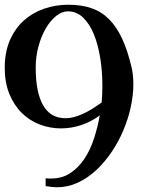

<svg xmlns="http://www.w3.org/2000/svg" viewBox="-20 -795 621 812"><path d="M0 -508Q0 -574 21.5 -624Q43 -674 80 -707.5Q117 -741 166 -758Q215 -775 269 -775Q324 -775 366.5 -760.5Q409 -746 441 -714Q473 -682 496.5 -631.5Q520 -581 537 -508Q544 -477 544 -439Q544 -393 533 -342.5Q522 -292 501.5 -243.5Q481 -195 451.5 -151.5Q422 -108 386.5 -75Q351 -42 309 -22.5Q267 -3 221 -3Q201 -3 173 -8V-41Q179 -40 184.5 -40Q190 -40 196 -40Q243 -40 277.5 -63Q312 -86 337 -123.5Q362 -161 377.5 -209Q393 -257 402 -307Q364 -279 322 -265.5Q280 -252 238 -252Q191 -252 148 -268.5Q105 -285 72 -317.5Q39 -350 19.5 -398Q0 -446 0 -508ZM410 -362Q413 -398 413 -432Q413 -492 404 -549Q395 -606 377 -650Q359 -694 331.5 -720.5Q304 -747 267 -747Q242 -747 217.5 -727.5Q193 -708 174 -675.5Q155 -643 143 -600Q131 -557 131 -509Q131 -404 162.5 -349.5Q194 -295 257 -295Q320 -295 410 -362Z"/></svg>

Font: CatShop
Style: Regular
Weight: 400
Designer: Peter Wiegel
Foundry: Peter Wiegel
Version: Version 1.000 2009 initial release